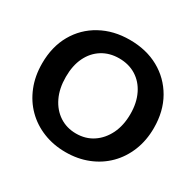

<svg xmlns="http://www.w3.org/2000/svg" viewBox="-154 -880 1084 1062"><g transform="rotate(30 387.5 -349.0)"><path d="M201.7 -662.1C147.8 -632.4 105.7 -590.9 75.4 -537.7C45.1 -484.5 30 -422.4 30 -351.4C30 -297.8 38.8 -248.9 56.6 -204.7C74.4 -160.5 99.1 -122.4 131.1 -90.5C163.1 -58.6 200.8 -33.9 244.4 -16.5C288 1 335.5 9.7 387.2 9.7C438.8 9.7 486.4 1 530 -16.5C573.6 -33.9 611.3 -58.6 643.2 -90.5C675.1 -122.4 700 -160.5 717.8 -204.7C735.6 -248.9 744.4 -297.5 744.4 -350.4C744.4 -421.4 729.1 -483.7 698.5 -537.2C667.8 -590.8 625.7 -632.4 572.1 -662.1C518.6 -691.8 456.6 -706.6 386.3 -706.6C317.2 -706.6 255.8 -691.8 201.9 -662.1ZM567.1 -477.2C584.6 -441.7 593.3 -400.1 593.3 -352.3C593.3 -303.9 584.4 -261.5 566.7 -225C548.8 -188.6 524.5 -160 493.6 -139.4C462.6 -118.7 426.8 -108.4 386.1 -108.4C346.1 -108.4 310.5 -118.6 279.6 -138.9C248.8 -159.2 224.5 -187.6 207.1 -224.1C189.6 -260.5 181 -303.3 181 -352.3C181 -400.7 189.5 -442.5 206.6 -477.7C223.7 -512.9 247.8 -540.1 278.8 -559.5C309.7 -578.8 345.6 -588.5 386.2 -588.5C427.5 -588.5 463.6 -578.8 494.6 -559.5C525.6 -540.1 549.9 -512.7 567.2 -477.2Z"/></g></svg>

Font: Diatome
Style: Bold
Weight: 700
Designer: 15.100.17
Foundry: 15.100.17
Version: Version 1.004;Fontself Maker 3.5.8